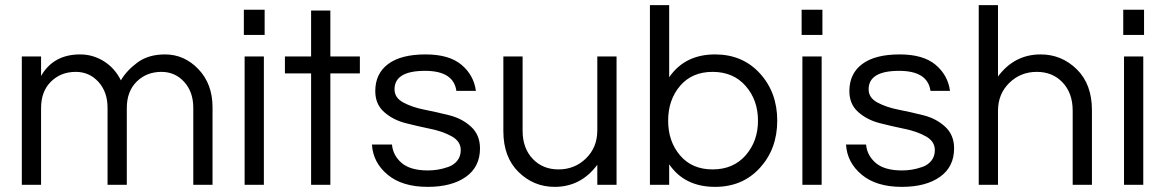

<svg xmlns="http://www.w3.org/2000/svg" viewBox="-20 -720 4539 748"><path d="M474 -299V0H399V-300Q399 -362 363.5 -401Q328 -440 275 -440Q217 -440 178.5 -402Q140 -364 140 -299V0H65V-500H140V-424Q188 -508 292 -508Q342 -508 384.5 -481.5Q427 -455 451 -407Q473 -445 515.5 -476.5Q558 -508 623 -508Q698 -508 753 -450.5Q808 -393 808 -302V0H733V-300Q733 -362 697.5 -401Q662 -440 609 -440Q551 -440 512.5 -402Q474 -364 474 -299Z M933 0V-500H1008V0ZM930 -682H1011V-584H930Z M1267 0H1192V-434H1090V-500H1192V-679H1267V-500H1382V-434H1267Z M1638 -508Q1730 -508 1778 -467.5Q1826 -427 1834 -366H1758Q1747 -444 1636 -444Q1517 -444 1517 -372Q1517 -339 1551.5 -320.5Q1586 -302 1634.5 -292.5Q1683 -283 1732 -270.5Q1781 -258 1815.5 -226Q1850 -194 1850 -142Q1850 -70 1795 -31Q1740 8 1646 8Q1547 8 1490 -39.5Q1433 -87 1429 -157H1507Q1511 -114 1545 -85Q1579 -56 1647 -56Q1666 -56 1685 -59Q1704 -62 1726 -69.5Q1748 -77 1761.5 -94Q1775 -111 1775 -135Q1775 -169 1740.5 -188.5Q1706 -208 1657 -218Q1608 -228 1559.5 -240.5Q1511 -253 1476.5 -283.5Q1442 -314 1442 -365Q1442 -433 1492 -470.5Q1542 -508 1638 -508Z M2382 0H2307V-78Q2243 8 2141 8Q2059 8 2000 -50Q1941 -108 1941 -209V-500H2016V-211Q2016 -143 2055 -101.5Q2094 -60 2156 -60Q2219 -60 2263 -103Q2307 -146 2307 -212V-500H2382Z M2766 -508Q2873 -508 2940.5 -434Q3008 -360 3008 -250Q3008 -140 2940.5 -66Q2873 8 2766 8Q2647 8 2587 -80V0H2512V-700H2587V-419Q2648 -508 2766 -508ZM2756 -60Q2837 -60 2885 -115Q2933 -170 2933 -250Q2933 -330 2885 -385Q2837 -440 2756 -440Q2676 -440 2629.5 -385.5Q2583 -331 2583 -250Q2583 -169 2629.5 -114.5Q2676 -60 2756 -60Z M3106 0V-500H3181V0ZM3103 -682H3184V-584H3103Z M3485 -508Q3577 -508 3625 -467.5Q3673 -427 3681 -366H3605Q3594 -444 3483 -444Q3364 -444 3364 -372Q3364 -339 3398.5 -320.5Q3433 -302 3481.5 -292.5Q3530 -283 3579 -270.5Q3628 -258 3662.5 -226Q3697 -194 3697 -142Q3697 -70 3642 -31Q3587 8 3493 8Q3394 8 3337 -39.5Q3280 -87 3276 -157H3354Q3358 -114 3392 -85Q3426 -56 3494 -56Q3513 -56 3532 -59Q3551 -62 3573 -69.5Q3595 -77 3608.5 -94Q3622 -111 3622 -135Q3622 -169 3587.5 -188.5Q3553 -208 3504 -218Q3455 -228 3406.5 -240.5Q3358 -253 3323.5 -283.5Q3289 -314 3289 -365Q3289 -433 3339 -470.5Q3389 -508 3485 -508Z M3793 -700H3868V-422Q3932 -508 4034 -508Q4116 -508 4175 -450Q4234 -392 4234 -291V0H4159V-289Q4159 -357 4120 -398.5Q4081 -440 4019 -440Q3956 -440 3912 -397Q3868 -354 3868 -288V0H3793Z M4359 0V-500H4434V0ZM4356 -682H4437V-584H4356Z"/></svg>

Font: Questrial
Style: Regular
Weight: 400
Designer: Joe Prince
Foundry: Joe Prince
Version: Version 1.002